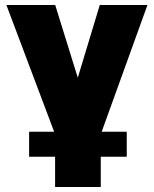

<svg xmlns="http://www.w3.org/2000/svg" viewBox="-20 -535 613 765"><path d="M199.5 210V0L5.5 -515H200L313.5 -149.5H267L377.5 -515H567.5L381.5 0V210ZM96 89.5V-10H485V89.5Z"/></svg>

Font: Geologica Roman ExtraBold
Style: Regular
Weight: 800
Designer: Sindre Bremnes, Frode Helland
Foundry: Monokrom Skriftforlag AS
Version: Version 1.010;gftools[0.9.28]